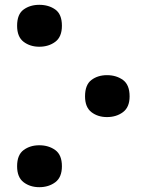

<svg xmlns="http://www.w3.org/2000/svg" viewBox="-20 -755 610 797"><path d="M237 -648Q237 -602 209.5 -581.5Q182 -561 143 -561Q105 -561 78 -581.5Q51 -602 51 -648Q51 -696 78 -715.5Q105 -735 143 -735Q182 -735 209.5 -715.5Q237 -696 237 -648ZM518 -355Q518 -310 490.5 -289.5Q463 -269 424 -269Q386 -269 359.5 -289.5Q333 -310 333 -355Q333 -403 359.5 -423Q386 -443 424 -443Q463 -443 490.5 -423Q518 -403 518 -355ZM237 -65Q237 -19 209.5 1.5Q182 22 143 22Q105 22 78 1.5Q51 -19 51 -65Q51 -112 78 -132Q105 -152 143 -152Q182 -152 209.5 -132Q237 -112 237 -65Z"/></svg>

Font: Noto Sans ExtraCondensed ExtraBold
Style: Regular
Weight: 800
Width: 2
Designer: Monotype Design Team
Foundry: Monotype Imaging Inc.
Version: Version 2.013; ttfautohint (v1.8.4.7-5d5b)